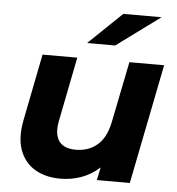

<svg xmlns="http://www.w3.org/2000/svg" viewBox="-53 -801 794 859"><g transform="rotate(5 343.5 -371.5)"><path d="M249 8Q182 8 134.5 -20.5Q87 -49 67 -104Q47 -159 63 -240L122 -538H278L221 -250Q209 -191 230.5 -159Q252 -127 307 -127Q365 -127 404 -161Q443 -195 457 -265L512 -538H668L561 0H413L425 -58Q388 -24 343 -8Q298 8 249 8ZM316 -607 466 -751H638L442 -607Z"/></g></svg>

Font: Montserrat
Style: Bold Italic
Weight: 700
Italic angle: -11.3°
Designer: Julieta Ulanovsky
Foundry: Julieta Ulanovsky
Version: Version 9.000; ttfautohint (v1.8.4.7-5d5b)